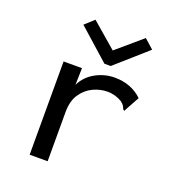

<svg xmlns="http://www.w3.org/2000/svg" viewBox="-128 -792 805 892"><g transform="rotate(20 275.0 -346.0)"><path d="M119 -460H210L208 -377Q230 -422 274.5 -446.5Q319 -471 369 -471Q451 -471 505 -419L467 -350L463 -341L456 -345Q453 -353 449 -360Q445 -367 433 -377Q399 -398 360 -398Q323 -398 288.5 -381.5Q254 -365 231 -331Q208 -297 208 -242V1H119ZM192 -693 316 -586 441 -693 487 -652 332 -515H301L147 -652Z"/></g></svg>

Font: Inconsolata SemiExpanded Medium
Style: Regular
Weight: 500
Width: 6
Monospace: yes
Designer: Raph Levien, Cyreal, Brenton Simpson
Foundry: Raph Levien, Cyreal, Google
Version: Version 3.001; ttfautohint (v1.8.2.53-6de2)